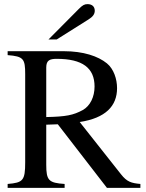

<svg xmlns="http://www.w3.org/2000/svg" viewBox="-20 -910 707 930"><path d="M215 -719H255L409 -816C430 -829 439 -842 439 -858C439 -878 426 -890 404 -890C389 -890 380 -885 362 -867ZM660 0V-19C616 -23 595 -29 566 -66L366 -319C491 -338 547 -396 547 -483C547 -527 531 -576 498 -603C455 -638 384 -662 289 -662H17V-643C94 -637 102 -625 102 -551V-124C102 -36 92 -25 17 -19V0H293V-19C216 -24 204 -36 204 -112V-306L260 -308L498 0ZM204 -583C204 -618 221 -625 255 -625C379 -625 438 -581 438 -491C438 -441 417 -397 381 -377C335 -352 300 -345 204 -343Z"/></svg>

Font: XITS Math
Style: Regular
Weight: 400
Designer: MicroPress Inc., with final additions and corrections provided by Coen Hoffman, Elsevier (retired)
Version: Version 1.108